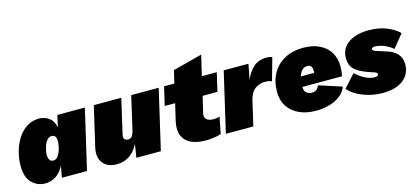

<svg xmlns="http://www.w3.org/2000/svg" viewBox="-57 -1106 3382 1552"><g transform="rotate(-15 1634.0 -330.0)"><path d="M174 10Q107 10 61 -36.5Q15 -83 15 -178Q15 -237 31 -296Q47 -355 78 -403.5Q109 -452 154 -481Q199 -510 257 -510Q283 -510 310 -500Q337 -490 358 -466.5Q379 -443 386 -400L409 -500H639L523 0H313L330 -95Q305 -46 264.5 -18Q224 10 174 10ZM284 -152Q302 -152 316 -166.5Q330 -181 339.5 -204Q349 -227 353.5 -251.5Q358 -276 358 -295Q358 -347 319 -347Q298 -347 283.5 -331.5Q269 -316 260 -293.5Q251 -271 246.5 -247.5Q242 -224 242 -209Q242 -183 252 -167.5Q262 -152 284 -152Z M772 10Q694 10 656 -38.5Q618 -87 637 -169L714 -500H944L877 -210Q871 -185 881 -172.5Q891 -160 911 -160Q933 -160 945 -177Q957 -194 964 -226L1027 -500H1257L1141 0H936L954 -112Q926 -54 879.5 -22Q833 10 772 10Z M1512 10Q1441 10 1392 -13.5Q1343 -37 1323.5 -84.5Q1304 -132 1320 -204L1353 -345H1266L1302 -500H1388L1413 -606L1658 -670L1618 -500H1743L1707 -345H1583L1552 -213Q1542 -179 1559.5 -159.5Q1577 -140 1617 -140Q1639 -140 1650.5 -142Q1662 -144 1672 -147L1644 -9Q1616 1 1581.5 5.5Q1547 10 1512 10Z M1685 0 1801 -500H2008L1983 -371Q2009 -434 2051.5 -472Q2094 -510 2162 -510Q2179 -510 2190 -507.5Q2201 -505 2208 -501L2155 -313Q2145 -318 2131 -321Q2117 -324 2094 -324Q2053 -324 2015.5 -297.5Q1978 -271 1962 -204L1915 0Z M2438 9Q2361 9 2300.5 -18Q2240 -45 2206 -96.5Q2172 -148 2172 -219Q2172 -307 2208.5 -372.5Q2245 -438 2311.5 -474Q2378 -510 2467 -510Q2548 -510 2605 -481.5Q2662 -453 2691.5 -403Q2721 -353 2721 -287Q2721 -268 2719 -247Q2717 -226 2711 -206H2381V-204Q2381 -170 2399 -155.5Q2417 -141 2444 -141Q2470 -141 2484.5 -154.5Q2499 -168 2505 -186L2697 -124Q2682 -82 2644 -52Q2606 -22 2553 -6.5Q2500 9 2438 9ZM2463 -359Q2433 -359 2416 -339Q2399 -319 2391 -291H2502Q2503 -296 2503 -300.5Q2503 -305 2503 -310Q2503 -338 2491 -348.5Q2479 -359 2463 -359Z M2995 10Q2944 10 2890 -3Q2836 -16 2790 -40.5Q2744 -65 2713 -101L2809 -207Q2840 -176 2883.5 -153Q2927 -130 2964 -130Q2998 -130 2998 -147Q2998 -161 2973 -169L2931 -183Q2848 -211 2814 -246Q2780 -281 2780 -338Q2780 -395 2810.5 -433Q2841 -471 2894 -490.5Q2947 -510 3014 -510Q3097 -510 3161 -485Q3225 -460 3268 -419L3179 -309Q3154 -333 3112 -351.5Q3070 -370 3029 -370Q3004 -370 3004 -355Q3004 -341 3028 -334L3118 -305Q3172 -288 3201.5 -254Q3231 -220 3231 -169Q3231 -87 3169.5 -38.5Q3108 10 2995 10Z"/></g></svg>

Font: Work Sans Black
Style: Italic
Weight: 900
Italic angle: -13°
Designer: Wei Huang
Foundry: Wei Huang
Version: Version 2.009; ttfautohint (v1.8.3)